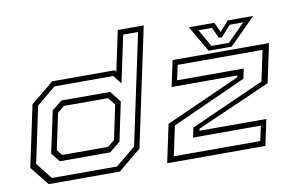

<svg xmlns="http://www.w3.org/2000/svg" viewBox="-78 -890 1565 1030"><g transform="rotate(-10 705.0 -375.0)"><path d="M496.5 0H109L27 -103L98 -437L223.5 -540H563L571 -530.5L617.5 -750H759L621.5 -103ZM486.5 -29.5 595 -118.5 723 -720.5H642L587.5 -464.5L550.5 -511H231L126.5 -425L61.5 -118.5L132 -29.5ZM463.5 -110.5H189L150.5 -158.5L199 -385.5L254 -430H519.5L567 -369.5L522.5 -158.5ZM458 -141.5 495 -172 534.5 -358.5 503 -399H262L225 -368L183.5 -172L207.5 -141.5ZM754.5 0 798.5 -207 1204.5 -388.5 1207 -398.5H849L879 -540H1404.5L1359.5 -329L958 -152.5L955.5 -141.5H1319.5L1289.5 0ZM796 -30.5H1267L1284.5 -111.5H915L926 -164L1328.5 -344L1364 -510H901.5L884 -429H1247L1236 -375.5L830.5 -192.5ZM1078 -556 996 -698H1134.5L1159.5 -644L1207.5 -698H1346L1204 -556ZM1097.5 -578.5H1193L1287.5 -673.5H1214L1161 -614.5H1145L1117 -673.5H1043.5Z"/></g></svg>

Font: Tourney Expanded Light
Style: Italic
Weight: 300
Width: 7
Italic angle: -12°
Designer: Tyler Finck
Foundry: Etcetera Type Co
Version: Version 1.010; ttfautohint (v1.8.3)